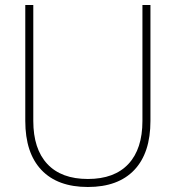

<svg xmlns="http://www.w3.org/2000/svg" viewBox="-20 -731 702 767"><path d="M331 16Q210 16 145.5 -52Q81 -120 81 -248V-711H113V-248Q113 -136 169 -76Q225 -16 331 -16Q437 -16 493 -76Q549 -136 549 -248V-711H581V-248Q581 -120 516.5 -52Q452 16 331 16Z"/></svg>

Font: Geist Thin
Style: Regular
Weight: 400
Designer: Basement.studio, Andrés Briganti, Mateo Zaragoza
Foundry: Basement.studio, Vercel, Andrés Briganti, Guido Ferreyra, Mateo Zaragoza
Version: Version 1.401